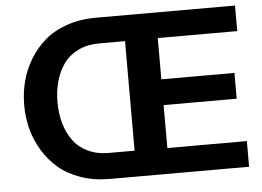

<svg xmlns="http://www.w3.org/2000/svg" viewBox="-50 -767 1137 833"><g transform="rotate(-5 518.0 -351.0)"><path d="M395 0Q326.7 0 269.3 -20Q211.9 -40 172.6 -74Q133.3 -107.9 106 -153.3Q78.6 -198.7 65.9 -248.5Q53.2 -298.3 53.2 -351.1Q53.2 -403.8 65.9 -453.6Q78.6 -503.4 106 -548.8Q133.3 -594.2 172.6 -628.2Q211.9 -662.1 269.3 -682.1Q326.7 -702.1 395 -702.1H1002V-590.8H655.8V-411.1H974.1V-298.8H655.8V-111.8H1002V0ZM399.9 -112.8H513.2V-589.8H399.9Q349.1 -589.8 309.6 -570.8Q270 -551.8 246.1 -518.6Q222.2 -485.4 210.2 -442.9Q198.2 -400.4 198.2 -351.1Q198.2 -301.8 210.2 -259.5Q222.2 -217.3 246.1 -184.1Q270 -150.9 309.6 -131.8Q349.1 -112.8 399.9 -112.8Z"/></g></svg>

Font: LT Superior
Style: Bold
Weight: 400
Designer: Daniel Lyons
Foundry: LyonsType
Version: Version 1.000